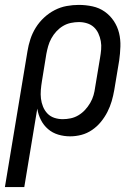

<svg xmlns="http://www.w3.org/2000/svg" viewBox="-48 -548 568 783"><path d="M51 215H-28L64 -339Q68 -364 76 -388.5Q84 -413 98 -435.5Q112 -458 132 -476.5Q152 -495 175.5 -507Q199 -519 224 -523.5Q249 -528 273 -528Q302 -528 329.5 -522Q357 -516 379 -500.5Q401 -485 416 -462.5Q431 -440 437.5 -413.5Q444 -387 443 -358Q442 -329 438 -301L418 -181Q414 -158 407.5 -135.5Q401 -113 390 -91.5Q379 -70 363.5 -51Q348 -32 327.5 -18Q307 -4 284 2Q261 8 238 8Q213 8 189.5 1Q166 -6 148 -21.5Q130 -37 119 -58.5Q108 -80 104 -105ZM208 -62Q224 -62 240.5 -65.5Q257 -69 272 -78Q287 -87 299 -100Q311 -113 320 -128.5Q329 -144 333.5 -160Q338 -176 340 -192L360 -312Q363 -329 364.5 -346.5Q366 -364 363 -380.5Q360 -397 353 -412Q346 -427 334.5 -437.5Q323 -448 307 -453Q291 -458 274 -458Q258 -458 241 -454.5Q224 -451 209 -442Q194 -433 182 -420Q170 -407 161.5 -391.5Q153 -376 148.5 -360Q144 -344 141 -328L123 -217Q120 -199 118.5 -181Q117 -163 119 -146Q121 -129 127.5 -113Q134 -97 145.5 -85Q157 -73 173.5 -67.5Q190 -62 208 -62Z"/></svg>

Font: Iosevka Term Oblique
Style: Regular
Weight: 400
Italic angle: -9°
Monospace: yes
Designer: Belleve Invis
Foundry: Belleve Invis
Version: Version 31.4.0